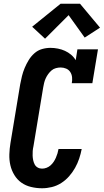

<svg xmlns="http://www.w3.org/2000/svg" viewBox="-20 -999 555 1027"><path d="M205 8Q175 8 146 1Q117 -6 94.5 -22Q72 -38 57 -62.5Q42 -87 35.5 -115Q29 -143 30 -173.5Q31 -204 36 -234L88 -548Q92 -570 97.5 -592Q103 -614 112 -635.5Q121 -657 133.5 -677.5Q146 -698 164 -714Q182 -730 204.5 -736.5Q227 -743 250 -743Q270 -743 290 -739Q310 -735 327.5 -727Q345 -719 360 -706.5Q375 -694 385 -677L394 -735H504L474 -554H364Q367 -570 365.5 -585.5Q364 -601 356 -613.5Q348 -626 334 -632Q320 -638 304 -638Q292 -638 279 -634.5Q266 -631 256 -622.5Q246 -614 238 -603Q230 -592 224.5 -580Q219 -568 216 -555.5Q213 -543 211 -531L159 -217Q156 -204 155 -191.5Q154 -179 154.5 -166.5Q155 -154 157.5 -142Q160 -130 165.5 -119.5Q171 -109 181.5 -103Q192 -97 205 -97Q217 -97 229 -101.5Q241 -106 250.5 -114.5Q260 -123 267 -133.5Q274 -144 279 -155.5Q284 -167 287.5 -178.5Q291 -190 293 -202H417Q412 -176 403.5 -150.5Q395 -125 381.5 -101Q368 -77 349.5 -56Q331 -35 307.5 -20Q284 -5 257.5 1.5Q231 8 205 8ZM221 -792 152 -856 304 -979H408L515 -851L433 -798L347 -918Z"/></svg>

Font: Iosevka Slab Extrabold Oblique
Style: Regular
Weight: 800
Italic angle: -9°
Monospace: yes
Designer: Belleve Invis
Foundry: Belleve Invis
Version: Version 11.1.1; ttfautohint (v1.8.3)